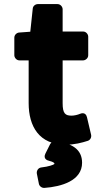

<svg xmlns="http://www.w3.org/2000/svg" viewBox="-20 -670 520 938"><path d="M120 -166C120 -53 171 37 301 37C344 37 381 27 409 18C421 14 428 1 425 -12L405 -97C399 -123 378 -117 371 -114C360 -109 342 -105 330 -105C299 -105 286 -115 286 -166V-375H386C397 -375 411 -385 411 -400V-491C411 -502 401 -516 386 -516H286V-625C286 -636 276 -650 261 -650H165C153 -650 141 -641 140 -628L128 -515L73 -511C62 -510 50 -500 50 -486V-400C50 -389 60 -375 75 -375H120ZM250 20C240 19 230 25 225 34L202 80C189 106 212 114 218 115C245 122 246 127 246 131C242 135 218 144 182 148C165 150 158 166 160 178L170 228C172 239 184 249 197 248C280 242 381 213 381 125C381 60 332 29 250 20Z"/></svg>

Font: Falling Sky
Style: Blk
Weight: 900
Designer: Paul D. Hunt
Foundry: Adobe Systems Incorporated
Version: Version 1.02